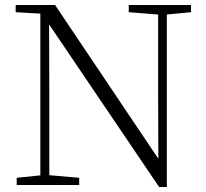

<svg xmlns="http://www.w3.org/2000/svg" viewBox="-20 -743 828 771"><path d="M47 0H298V-29L172 -40H153L47 -29ZM142 0H178V-343L177 -701H142ZM497 -694 624 -684H642L747 -694V-723H497ZM619 8H650V-723H615V-373L616 -74L633 -80L201 -723H43V-694L147 -688L167 -658L169 -657Z"/></svg>

Font: Source Han Serif TW VF
Style: Regular
Weight: 250
Designer: Ryoko NISHIZUKA 西塚涼子 (kana & ideographs); Frank Grießhammer (Latin, Greek & Cyrillic); Wenlong ZHANG 张文龙 (bopomofo); San
Foundry: Adobe
Version: Version 2.002;hotconv 1.1.0;makeotfexe 2.6.0